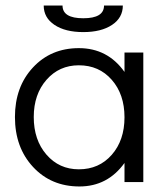

<svg xmlns="http://www.w3.org/2000/svg" viewBox="-20 -658 601 694"><path d="M138 -638H206Q206 -592 281 -592Q356 -592 356 -638H424Q424 -594 385 -568Q346 -542 281 -542Q216 -542 177 -568Q138 -594 138 -638ZM430 -468H498V0H430V-69Q369 16 267 16Q165 16 99.5 -54.5Q34 -125 34 -235Q34 -344 99 -414Q164 -484 265 -484Q369 -484 430 -398ZM265 -46Q338 -46 384 -98.5Q430 -151 430 -234Q430 -317 384 -369.5Q338 -422 265 -422Q194 -422 148 -369.5Q102 -317 102 -235Q102 -152 148 -99Q194 -46 265 -46Z"/></svg>

Font: Didact Gothic
Style: Regular
Weight: 400
Designer: Daniel Johnson
Foundry: Daniel Johnson
Version: Version 2.101;PS 002.101;hotconv 1.0.88;makeotf.lib2.5.64775